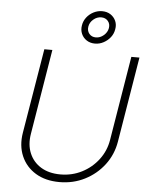

<svg xmlns="http://www.w3.org/2000/svg" viewBox="-63 -1021 841 1082"><g transform="rotate(5 357.5 -480.0)"><path d="M314.5 10.7Q234.9 10.7 179.2 -23.2Q123.5 -57.1 98.1 -116Q72.8 -174.8 85 -248.5L164.6 -727.5H210L130.9 -247.6Q120.1 -185.1 140.4 -136.5Q160.6 -87.9 205.8 -60.3Q251 -32.7 315.9 -32.7Q381.8 -32.7 437.5 -61.3Q493.2 -89.8 530.5 -139.2Q567.9 -188.5 578.1 -251L656.7 -727.5H702.6L623 -245.1Q610.8 -171.4 566.9 -113.5Q522.9 -55.7 457.5 -22.5Q392.1 10.7 314.5 10.7ZM445.8 -784.2Q418.5 -784.2 398.4 -797.4Q378.4 -810.5 368.9 -832.3Q359.4 -854 363.8 -879.9Q367.7 -905.3 383.3 -925.5Q398.9 -945.8 422.1 -957.8Q445.3 -969.7 470.7 -969.7Q498 -969.7 518.1 -956.8Q538.1 -943.8 547.9 -922.1Q557.6 -900.4 552.7 -874.5Q548.8 -849.1 533 -828.9Q517.1 -808.6 494.1 -796.4Q471.2 -784.2 445.8 -784.2ZM447.8 -819.3Q471.7 -819.3 491.9 -836.4Q512.2 -853.5 516.6 -877.9Q520.5 -901.9 506.6 -918.2Q492.7 -934.6 468.8 -934.6Q444.3 -934.6 424.3 -917.5Q404.3 -900.4 400.4 -876.5Q396.5 -852.5 410.2 -835.9Q423.8 -819.3 447.8 -819.3Z"/></g></svg>

Font: Inter 18pt ExtraLight
Style: Italic
Weight: 250
Italic angle: -9.3988°
Designer: Rasmus Andersson
Foundry: rsms
Version: Version 4.001;git-66647c0bb